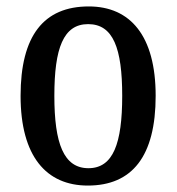

<svg xmlns="http://www.w3.org/2000/svg" viewBox="-20 -567 549 597"><path d="M253 10C391 10 464 -81 464 -269C464 -456 385 -547 256 -547C116 -547 44 -456 44 -269C44 -81 124 10 253 10ZM255 -44C178 -44 149 -121 149 -269C149 -417 177 -492 254 -492C332 -492 360 -417 360 -269C360 -121 332 -44 255 -44Z"/></svg>

Font: Noto Serif Georgian Condensed Medium
Style: Regular
Weight: 500
Width: 3
Designer: Monotype Design Team, Akaki Razmadze
Foundry: Google LLC
Version: Version 2.003